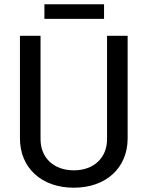

<svg xmlns="http://www.w3.org/2000/svg" viewBox="-20 -867 688 895"><path d="M187 -779H465V-847H187ZM324 8C474 8 575 -84 575 -222V-700H479V-218C479 -131 417 -73 324 -73C231 -73 169 -131 169 -218V-700H73V-222C73 -84 174 8 324 8Z"/></svg>

Font: Arthouse Owned Medium
Style: Regular
Weight: 500
Designer: Jeremy Tribby
Foundry: Tribby Type
Version: Version 1.000;PS 001.000;hotconv 1.0.88;makeotf.lib2.5.64775